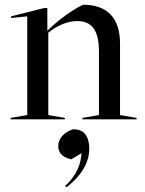

<svg xmlns="http://www.w3.org/2000/svg" viewBox="-20 -504 612 811"><path d="M398 -284V-18L328 -6V0H557V-6L487 -18V-320C487 -425 436 -484 331 -484C288 -464 227 -421 180 -374V-470H166L27 -435V-428L95 -435V-18L25 -6V0H254V-6L184 -18V-366C224 -398 268 -415 305 -415C367 -415 398 -379 398 -284ZM281 169 324 143C321 211 282 258 255 281L261 287C321 241 357 184 357 126C357 55 320 41 288 42C250 55 226 81 226 113C226 133 235 159 281 169Z"/></svg>

Font: Mazius Display
Style: Regular
Weight: 400
Designer: Alberto Casagrande & Collletttivo
Foundry: Collletttivo
Version: Version 2.000;Glyphs 3.2 (3217)